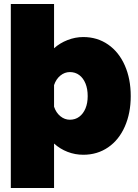

<svg xmlns="http://www.w3.org/2000/svg" viewBox="-20 -761 690 959"><path d="M633 -281Q633 -196 603.5 -129Q574 -62 520 -25Q466 12 396 12Q355 12 317.5 -2.5Q280 -17 250 -44V178H34V-741H250V-520Q279 -546 317.5 -561Q356 -576 396 -576Q466 -576 520 -538.5Q574 -501 603.5 -434Q633 -367 633 -281ZM329 -163Q356 -163 376 -178Q396 -193 407 -219.5Q418 -246 418 -281Q418 -317 407 -344Q396 -371 376 -386Q356 -401 329 -401Q303 -401 281.5 -383.5Q260 -366 250 -336V-228Q260 -198 281.5 -180.5Q303 -163 329 -163Z"/></svg>

Font: Azeret Mono Black
Style: Regular
Weight: 900
Designer: Martin Vácha
Foundry: Displaay
Version: Version 1.000; Glyphs 3.0.3, build 3074